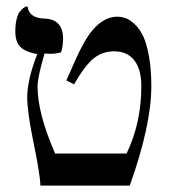

<svg xmlns="http://www.w3.org/2000/svg" viewBox="-20 -579 526 599"><path d="M96.2 -410.2Q62 -416 44.9 -431.4Q27.8 -446.8 27.8 -481Q27.8 -502.4 31.7 -518.6Q35.6 -534.7 41.3 -542Q46.9 -549.3 52.5 -553.7Q58.1 -558.1 62 -558.6L65.9 -559.1Q70.3 -522.5 119.1 -521Q176.8 -519 176.8 -458Q176.8 -437.5 170.9 -416Q154.8 -411.1 137.2 -411.1Q134.3 -411.1 128.2 -411.6Q122.1 -412.1 119.1 -412.1Q97.2 -339.4 97.2 -308.1Q97.2 -225.6 151.9 -100.1H375Q420.9 -195.8 420.9 -310.1Q420.9 -362.8 398.9 -390.9Q377 -418.9 335.9 -418.9Q300.3 -418.9 273.2 -397.7Q246.1 -376.5 210.9 -315.9L187 -328.1L217.8 -397.5Q227.5 -419.4 241.7 -444.8Q255.9 -470.2 268.1 -483.9Q304.2 -526.9 345.2 -526.9Q359.4 -526.9 372.3 -522.2Q385.3 -517.6 400.4 -503.4Q415.5 -489.3 426.5 -466.6Q437.5 -443.8 444.8 -403.3Q452.1 -362.8 452.1 -310.1Q452.1 -188 384.8 0H106Q105.5 -32.7 85.2 -131.1Q64.9 -229.5 64.9 -274.9Q64.9 -329.6 96.2 -410.2Z"/></svg>

Font: Linux Biolinum G
Style: Regular
Weight: 400
Designer: Philipp H. Poll
Foundry: Philipp H. Poll
Version: Version 1.1.0 ; ttfautohint (v1.6)